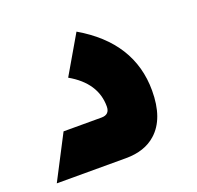

<svg xmlns="http://www.w3.org/2000/svg" viewBox="-91 -563 677 660"><g transform="rotate(-20 248.0 -233.5)"><path d="M10 0 93 -160H232Q262 -160 262 -190Q262 -276 171 -328L252 -467Q427 -365 427 -188Q427 -85 373 -37Q332 0 263 0Z"/></g></svg>

Font: Tajawal Black
Style: Regular
Weight: 900
Designer: Boutros Fonts
Foundry: Created by Boutros International 2017
Version: Version 1.700